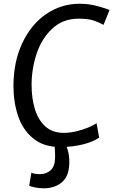

<svg xmlns="http://www.w3.org/2000/svg" viewBox="-20 -775 603 1022"><path d="M301.4 7.6Q211.1 7.6 155.6 -39.1Q99.9 -85.6 75.8 -159Q51.6 -232.3 51.6 -316.8Q51.6 -444.7 98.2 -544.5Q144.5 -644.1 225 -699.6Q305.5 -755 403.8 -755Q429.1 -755 452.2 -752Q475.4 -749 501.7 -741.8Q528 -734.6 563.2 -722.1L531.1 -642.7Q505.7 -656.6 477.4 -666.1Q449.1 -675.6 399.3 -675.6Q313.4 -675.6 257.4 -621.8Q200.6 -568.2 174.3 -487.3Q148.1 -406.4 148.1 -322.8Q148.1 -251.9 165.9 -194.1Q183.6 -136.2 221.4 -102Q259.2 -67.8 319.4 -67.8Q351.4 -67.8 385.9 -75.9Q420.4 -84.1 449.3 -96.1Q478.3 -108.1 493.9 -119.5L507.9 -42.5Q493.3 -32.2 472.5 -23.2Q451.7 -14.2 425.4 -7.4Q399 -0.5 367.8 3.6Q336.7 7.6 301.4 7.6ZM212.1 227.3Q191.8 227.3 167.9 223Q143.9 218.7 135.4 213L147.2 144.1Q154.8 148 165.5 149.9Q176.2 151.9 194 151.9Q226.4 151.9 249.5 131.4Q272.6 110.9 273.2 63.6Q273.5 35.1 271.9 16.4Q270.4 -2.3 267.8 -13.4L299.2 -15.4L324.5 -13.4Q335.1 2.9 342 29.1Q349 55.3 349 87.4Q349 160.5 310.9 193.9Q272.8 227.3 212.1 227.3Z"/></svg>

Font: Merriweather Sans Variable Regular
Style: Italic
Weight: 300
Italic angle: -8°
Designer: Eben Sorkin
Foundry: Eben Sorkin
Version: Version 2.001